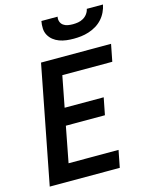

<svg xmlns="http://www.w3.org/2000/svg" viewBox="-130 -972 820 1054"><g transform="rotate(-15 280.0 -445.0)"><path d="M19 0 149 -670H547L528 -573H244L210 -397H432L413 -300H191L152 -97H436L417 0ZM357 -750Q336 -750 315.5 -752.5Q295 -755 276 -762Q257 -769 242 -781Q227 -793 217.5 -810Q208 -827 207 -848Q206 -869 210 -890H302Q299 -875 303.5 -862Q308 -849 319 -841Q330 -833 344 -830.5Q358 -828 373 -828Q388 -828 403 -830.5Q418 -833 432 -841Q446 -849 455.5 -862Q465 -875 468 -890H560Q556 -869 546 -848Q536 -827 520.5 -810Q505 -793 485 -781Q465 -769 443 -762Q421 -755 399.5 -752.5Q378 -750 357 -750Z"/></g></svg>

Font: Lode Term
Style: Bold Italic
Weight: 700
Italic angle: -11°
Monospace: yes
Designer: Belleve Invis
Foundry: Belleve Invis
Version: Version 29.2.0